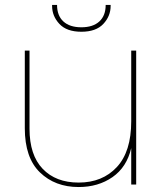

<svg xmlns="http://www.w3.org/2000/svg" viewBox="-20 -744 654 774"><path d="M529 -540V0H509V-147Q491 -70 433.5 -30Q376 10 297 10Q202 10 141 -49Q80 -108 80 -227V-540H99V-225Q99 -119 152 -63.5Q205 -8 297 -8Q393 -8 451 -70.5Q509 -133 509 -255V-540ZM426 -720Q426 -679 396.5 -647.5Q367 -616 308 -616Q249 -616 219.5 -647.5Q190 -679 190 -720V-724H210Q210 -681 235.5 -657.5Q261 -634 308 -634Q355 -634 380.5 -657.5Q406 -681 406 -724H426Z"/></svg>

Font: SVN-Poppins Thin
Style: Regular
Weight: 100
Designer: Ninad Kale (Devanagari), Jonny Pinhorn (Latin)
Foundry: Indian Type Foundry
Version: Version 3.002 2017